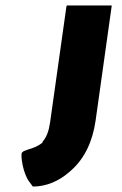

<svg xmlns="http://www.w3.org/2000/svg" viewBox="-20 -530 448 705"><path d="M67 25 61 30C54 36 64 108 88 138L94 146C97 151 100 154 101 155C150 155 196 135 234 102L243 94C290 52 320 -10 331 -87L390 -507V-510H226L224 -507L164 -81C159 -47 151 -27 136 -9V-6L134 -5C118 8 100 14 83 19Z"/></svg>

Font: Hussar Woodtype
Style: SeBdObl
Weight: 900
Foundry: Cannot Into Space Fonts
Version: Version 1.07